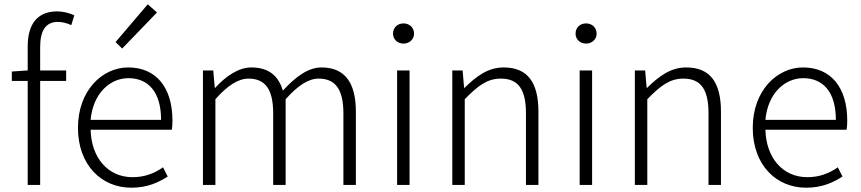

<svg xmlns="http://www.w3.org/2000/svg" viewBox="-20 -861 4007 894"><path d="M326 -790C301 -801 273 -808 246 -808C156 -808 109 -751 109 -645V-533L35 -528V-484H109V0H167V-484H288V-533H167V-642C167 -717 192 -759 249 -759C269 -759 290 -754 312 -744Z M591 13C668 13 718 -12 761 -39L739 -82C699 -54 654 -36 597 -36C482 -36 405 -127 402 -257H780C782 -270 783 -284 783 -299C783 -455 706 -547 577 -547C456 -547 343 -439 343 -266C343 -91 454 13 591 13ZM402 -303C413 -425 491 -497 578 -497C671 -497 730 -432 730 -303ZM549 -635 711 -803 668 -841 518 -665Z M925 0H983V-399C1039 -463 1090 -495 1137 -495C1216 -495 1252 -444 1252 -333V0H1310V-399C1367 -463 1416 -495 1464 -495C1542 -495 1579 -444 1579 -333V0H1637V-341C1637 -478 1584 -547 1477 -547C1415 -547 1357 -504 1297 -439C1278 -504 1235 -547 1150 -547C1090 -547 1030 -505 982 -452H980L973 -533H925Z M1829 0H1887V-533H1829ZM1859 -658C1885 -658 1908 -677 1908 -704C1908 -734 1885 -752 1859 -752C1832 -752 1810 -734 1810 -704C1810 -677 1832 -658 1859 -658Z M2086 0H2144V-399C2206 -463 2250 -495 2312 -495C2394 -495 2429 -444 2429 -333V0H2487V-341C2487 -478 2436 -547 2325 -547C2252 -547 2197 -505 2143 -452H2141L2134 -533H2086Z M2679 0H2737V-533H2679ZM2709 -658C2735 -658 2758 -677 2758 -704C2758 -734 2735 -752 2709 -752C2682 -752 2660 -734 2660 -704C2660 -677 2682 -658 2709 -658Z M2936 0H2994V-399C3056 -463 3100 -495 3162 -495C3244 -495 3279 -444 3279 -333V0H3337V-341C3337 -478 3286 -547 3175 -547C3102 -547 3047 -505 2993 -452H2991L2984 -533H2936Z M3733 13C3810 13 3860 -12 3903 -39L3881 -82C3841 -54 3796 -36 3739 -36C3624 -36 3547 -127 3544 -257H3922C3924 -270 3925 -284 3925 -299C3925 -455 3848 -547 3719 -547C3598 -547 3485 -439 3485 -266C3485 -91 3596 13 3733 13ZM3544 -303C3555 -425 3633 -497 3720 -497C3813 -497 3872 -432 3872 -303Z"/></svg>

Font: Source Han Sans SC Light
Style: Regular
Weight: 300
Designer: Ryoko NISHIZUKA (kana & ideographs); Paul D. Hunt (Latin, Greek & Cyrillic); Wenlong ZHANG (bopomofo); Sandoll Communica
Foundry: Adobe Systems Incorporated
Version: Version 1.004;PS 1.004;hotconv 1.0.82;makeotf.lib2.5.63406